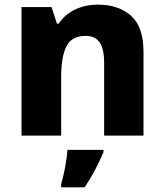

<svg xmlns="http://www.w3.org/2000/svg" viewBox="-20 -579 703 820"><path d="M398.9 -559.1C327.1 -559.1 265.6 -531.2 231 -478H223.1L200.2 -548.8H71.8V0H241.2V-250C241.2 -306.6 248.5 -350.1 263.2 -380.4C277.8 -410.6 305.7 -425.8 346.2 -425.8C400.9 -425.8 424.8 -387.2 424.8 -311V0H592.8V-357.9C592.8 -428.7 575.2 -480 539.6 -511.7C503.9 -543.5 457 -559.1 398.9 -559.1ZM421.9 61H268.1C266.6 81.5 263.7 106 258.3 134.3C252.9 162.6 247.1 187 241.2 208V221.2H341.3C377 168 400.9 120.1 421.9 70.8Z"/></svg>

Font: Noto Reveo Sans
Style: Regular
Weight: 800
Designer: Monotype Design Team
Foundry: Monotype Imaging Inc.
Version: Version 2.007